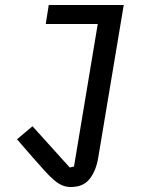

<svg xmlns="http://www.w3.org/2000/svg" viewBox="-20 -536 640 768"><path d="M264 212Q246 212 230.5 206Q215 200 197.5 185.5Q180 171 158.5 147Q137 123 106 88L48 21L110 -31L259 134L276 130L371 -440H163L175 -516H475L373 94Q365 145 339.5 178.5Q314 212 264 212Z"/></svg>

Font: IBM Plex Mono Text
Style: Italic
Weight: 450
Italic angle: -9°
Monospace: yes
Designer: Mike Abbink, Paul van der Laan, Pieter van Rosmalen
Foundry: Bold Monday
Version: Version 2.1